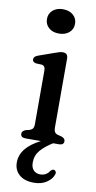

<svg xmlns="http://www.w3.org/2000/svg" viewBox="-101 -740 501 1003"><g transform="rotate(10 150.0 -238.5)"><path d="M148.5 -569.5Q115.5 -569.5 95 -587.5Q74.5 -605.5 74.5 -634.5Q74.5 -662.5 95 -680.5Q115.5 -698.5 148.5 -698.5Q182 -698.5 202.8 -680.5Q223.5 -662.5 223.5 -634.5Q223.5 -605.5 202.8 -587.5Q182 -569.5 148.5 -569.5ZM214 -448.5V-81.5Q214 -66 219.5 -58.2Q225 -50.5 235.5 -47.5L255.5 -42.5Q275.5 -35.5 275.5 -20.5Q275.5 0 249 0H219Q178.5 25 155 52.2Q131.5 79.5 131.5 117Q131.5 144.5 145.2 158.2Q159 172 180 172Q212.5 172 229.5 145Q239 134 248.5 136Q253.5 137 257.5 143.2Q261.5 149.5 257.5 160Q250 183 223 201.8Q196 220.5 155 220.5Q105.5 220.5 77.5 196.2Q49.5 172 49.5 131Q49.5 52.5 154 0H72Q46.5 0 46.5 -20.5Q46.5 -35 65.5 -42.5L86.5 -47.5Q97 -51 102.5 -58.5Q108 -66 108 -81.5V-366.5Q108 -391 89.5 -394L57.5 -395.5Q39.5 -399.5 39.5 -414Q39.5 -429 62 -437L141 -465Q156.5 -470.5 167.2 -473.8Q178 -477 186.5 -477Q214 -477 214 -448.5Z"/></g></svg>

Font: Fraunces 9pt S050
Style: Regular
Weight: 400
Version: Version 1.000; ttfautohint (v1.8.3)